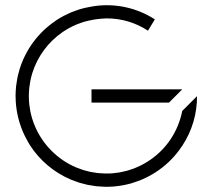

<svg xmlns="http://www.w3.org/2000/svg" viewBox="-20 -720 805 740"><path d="M332.7 -324.5H631.3L682.5 -375.7H332.7ZM739.3 -349.3 682.4 -292.4C674.9 -254.1 660.1 -217.6 638.6 -184.9C635.9 -180.9 633.2 -176.8 630.3 -173L630.2 -172.7C607.7 -142.3 579.7 -116.4 547.6 -96.4C541.6 -92.6 535.4 -89.1 529.2 -85.8C526.7 -84.5 524.3 -83.2 521.7 -81.9C514.4 -78.3 507 -75 499.6 -72C497.6 -71.2 495.7 -70.6 493.7 -69.8C486.9 -67.3 480 -65 473 -63C471.3 -62.5 469.8 -62 468.1 -61.5C459.9 -59.3 451.6 -57.5 443.3 -56C441.5 -55.6 439.6 -55.4 437.8 -55.1C430.1 -53.8 422.5 -52.9 414.8 -52.2C413.7 -52.2 412.6 -52 411.4 -51.9C403.1 -51.3 394.8 -51.2 386.4 -51.3C381.5 -51.3 376.7 -51.7 371.8 -52C366.7 -52.3 361.6 -52.5 356.5 -53.1C352.5 -53.5 348.7 -54.3 344.8 -54.9C339 -55.7 333.2 -56.6 327.5 -57.7C323.8 -58.5 320.3 -59.6 316.7 -60.5C311 -61.9 305.3 -63.3 299.8 -65C292.9 -67.2 286.3 -69.8 279.7 -72.4C277.6 -73.2 275.5 -73.9 273.4 -74.7C202.2 -105.1 145.4 -161.8 114.9 -233C114.8 -233.3 114.6 -233.7 114.5 -234C110.9 -242.4 107.8 -251.1 105 -259.8C104.8 -260.5 104.6 -261.1 104.3 -261.8C101.7 -270.3 99.5 -279.1 97.6 -287.9C97.4 -288.8 97.2 -289.6 97 -290.6C95.3 -299.4 93.9 -308.3 92.9 -317.3C92.8 -318.3 92.7 -319.3 92.6 -320.3C91.7 -329.3 91.2 -338.4 91.2 -347.7V-350.6C91.2 -359.6 91.7 -368.5 92.5 -377.3C92.7 -378.6 92.7 -379.9 92.8 -381.1C93.7 -389.5 95 -397.7 96.6 -405.9C96.9 -407.5 97.1 -409.1 97.4 -410.7C99.2 -419.4 101.4 -427.9 104 -436.3C104.2 -437.1 104.4 -438 104.7 -438.9C124.8 -502.8 165.7 -558.1 220.9 -596.1C221.8 -596.7 222.7 -597.4 223.6 -597.9C238.7 -608.1 254.7 -616.8 271.4 -624C273.5 -624.9 275.6 -625.7 277.8 -626.7C283.4 -629 289.2 -631 295 -633C298.2 -634 301.4 -635.2 304.6 -636.1C309.6 -637.6 314.7 -638.8 319.8 -640C327.6 -641.9 335.4 -643.5 343.3 -644.7C345 -645 346.9 -645.3 348.7 -645.5C362.4 -647.5 376.2 -648.7 390 -649.1C447 -649.5 502.8 -633 550.3 -601.7L576.8 -645.3C507 -690.5 423 -708.5 340.7 -696C338.9 -695.7 337 -695.4 335.2 -695.1C325.6 -693.6 316.1 -691.7 306.8 -689.5C301.2 -688.1 295.5 -686.8 290 -685.1C286 -684 282.2 -682.6 278.4 -681.3C271.8 -679.1 265.2 -676.7 258.7 -674.1C256.1 -673.1 253.4 -672 250.8 -670.9C233.2 -663.3 216.3 -654.4 200.1 -644C198.4 -642.9 197 -641.7 195.3 -640.6C193.9 -639.7 192.6 -638.6 191.2 -637.7C126.9 -593.5 79.2 -529 55.9 -454.5C55.1 -451.8 54.5 -449.1 53.8 -446.4C51.4 -438.1 49.1 -429.9 47.4 -421.5C46.7 -418.5 46.4 -415.4 45.8 -412.3C44.3 -403.9 42.9 -395.5 41.9 -387C41.7 -384.6 41.6 -382.1 41.4 -379.7C40.6 -370.2 40 -360.8 40 -351.3V-349.9C40 -348.4 40.2 -347 40.2 -345.5C40.3 -335.6 40.8 -325.7 41.7 -315.7C41.9 -313.8 42.2 -312 42.4 -310.1C43.5 -300.4 44.9 -290.7 46.9 -281.1C47.2 -279.4 47.7 -277.7 48.1 -275.9C50.1 -266.3 52.5 -256.8 55.4 -247.3C55.9 -245.9 56.4 -244.4 56.9 -243C59.9 -233.5 63.3 -224.1 67.2 -214.8C67.6 -213.7 68.2 -212.7 68.6 -211.6C72.7 -202.1 77.1 -192.8 82.1 -183.6C82.4 -183.1 82.7 -182.7 82.9 -182.3C86.9 -174.9 90.9 -167.5 95.5 -160.3C133.6 -101.2 188.6 -55 253.3 -27.7C257.5 -26 261.9 -24.6 266.1 -23C272.1 -20.7 278 -18.3 284.2 -16.3C291.5 -14 299.1 -12.2 306.6 -10.4C310 -9.6 313.3 -8.5 316.7 -7.8C323.8 -6.3 331.1 -5.3 338.3 -4.2C342.5 -3.5 346.6 -2.7 350.7 -2.3C356.9 -1.6 363.2 -1.3 369.5 -1C375 -0.6 380.4 -0.2 385.9 -0.1C387.3 -0.1 388.7 0.1 390.1 0.1C398.6 0.1 407 -0.3 415.4 -0.9C416.6 -0.9 417.8 -1.2 419.1 -1.3C428.3 -2 437.3 -3.2 446.3 -4.7C448.3 -5 450.4 -5.3 452.4 -5.7C462.3 -7.5 472 -9.6 481.6 -12.2C483.5 -12.7 485.5 -13.4 487.4 -13.9C495.7 -16.3 503.9 -19.1 511.9 -22.1C514 -22.8 516.2 -23.5 518.2 -24.4C527.2 -27.9 535.9 -31.9 544.4 -36.1C547.3 -37.5 550.1 -39 553 -40.5C561 -44.7 568.9 -49.2 576.6 -54.1C577.5 -54.7 578.5 -55.2 579.4 -55.8C614.7 -78.5 645.5 -107.4 670.5 -141.1L671 -141.9C674.4 -146.5 677.6 -151.1 680.8 -155.9C681.5 -157 682.3 -158 683.1 -159.1C720.2 -215.6 739.8 -281.8 739.3 -349.3Z"/></svg>

Font: Expanse
Style: Expanse
Weight: 400
Designer: Ryan Lin
Version: Version 1.0